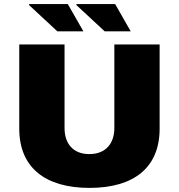

<svg xmlns="http://www.w3.org/2000/svg" viewBox="-20 -905 873 937"><path d="M491 -752H618L542 -885H354L352 -881ZM260 -752H387L311 -885H123L121 -881ZM417 12C633 12 759 -87 759 -277V-688H538V-280C538 -206 497 -153 416 -153C335 -153 295 -206 295 -280V-688H74V-277C74 -87 201 12 417 12Z"/></svg>

Font: Archivo Black
Style: Regular
Weight: 900
Designer: Hector Gatti
Foundry: Omnibus-Type
Version: Version 2.001